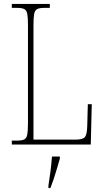

<svg xmlns="http://www.w3.org/2000/svg" viewBox="-20 -734 529 975"><path d="M40 0V-20H66Q91 -20 103 -26Q115 -32 118.5 -51Q122 -70 122 -108V-606Q122 -645 118.5 -663.5Q115 -682 103 -688Q91 -694 66 -694H40V-714H233V-694H206Q181 -694 169 -688Q157 -682 153.5 -663.5Q150 -645 150 -606V-25H363Q402 -25 412 -39Q422 -53 423 -94L426 -205H446L441 0ZM226 208Q232 171 236.5 135Q241 99 244 61H284V71Q278 92 270 119.5Q262 147 253 174Q244 201 236 221H226Z"/></svg>

Font: Noto Serif Armenian Condensed Thin
Style: Regular
Weight: 100
Width: 3
Designer: Monotype Design Team
Foundry: Monotype Imaging Inc.
Version: Version 2.008; ttfautohint (v1.8.4.7-5d5b)